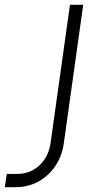

<svg xmlns="http://www.w3.org/2000/svg" viewBox="-37 -770 385 796"><path d="M-17 6 -9 -49H35Q88.5 -49 126.8 -84.8Q165 -120.5 173 -179L253 -750H308L228 -179Q220.5 -123.5 192.5 -82Q164.5 -40.5 122 -17.2Q79.5 6 27 6Z"/></svg>

Font: Mohave Light
Style: Italic
Weight: 300
Italic angle: -8°
Designer: Gumpita Rahayu
Foundry: Tokotype
Version: Version 2.003